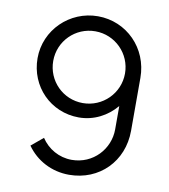

<svg xmlns="http://www.w3.org/2000/svg" viewBox="-84 -805 787 893"><g transform="rotate(10 310.0 -359.0)"><path d="M307 -734.5C173.5 -734.5 63.5 -627.5 63.5 -494C63.5 -360.5 166.5 -255.5 300 -255.5C370.5 -255.5 433.5 -289 476.5 -340.5V-230C476.5 -137.5 403 -55.5 301.5 -55.5C242 -55.5 188.5 -86.5 157.5 -134L101.5 -87.5C146.5 -23.5 219.5 15 301.5 15C444.5 15 550.5 -92 550.5 -236.5V-486.5C550.5 -626.5 442.5 -734.5 307 -734.5ZM307 -663.5C401 -663.5 476.5 -587.5 476.5 -494C476.5 -400 400.5 -324.5 306.5 -324.5C212.5 -324.5 137.5 -400 137.5 -494C137.5 -588 213 -663.5 307 -663.5Z"/></g></svg>

Font: Hauora
Style: Regular
Weight: 400
Designer: Mikhail Sharanda
Foundry: WCYS & Co.
Version: Version 1.010